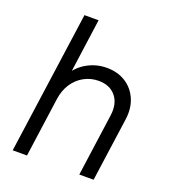

<svg xmlns="http://www.w3.org/2000/svg" viewBox="-138 -858 850 959"><g transform="rotate(20 287.0 -378.5)"><path d="M40 0 146 -757H221L176 -432L159 -438Q185 -490 234.5 -519Q284 -548 342 -548Q400 -548 442.5 -521Q485 -494 505.5 -446Q526 -398 517 -336L470 0H394L440 -331Q449 -396 417 -434.5Q385 -473 326 -473Q285 -473 249.5 -454Q214 -435 190.5 -400Q167 -365 160 -317L116 0Z"/></g></svg>

Font: Plus Jakarta Sans
Style: Italic
Weight: 400
Italic angle: -8°
Designer: Gumpita Rahayu
Foundry: Tokotype
Version: Version 2.006